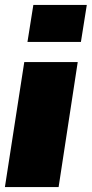

<svg xmlns="http://www.w3.org/2000/svg" viewBox="-34 -763 374 783"><path d="M78 -592 102 -743H320L296 -592ZM-14 0 65 -510H283L205 0Z"/></svg>

Font: Azeri Sans Black
Style: Italic
Weight: 900
Designer: Hector Gatti & Omnibus-Type (original fonts) / Cristiano Sobral (main changes and remastering)
Foundry: Omnibus-Type
Version: Version 0.07;August 21, 2020;FontCreator 13.0.0.2681 64-bit;